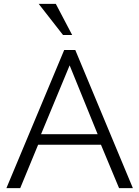

<svg xmlns="http://www.w3.org/2000/svg" viewBox="-20 -967 716 987"><path d="M310 -710H367L663 0H592L499 -223H176L84 0H13ZM482 -277 338 -631 191 -277ZM267 -947 351 -787H304L179 -947Z"/></svg>

Font: Rising Sun Light
Style: Regular
Weight: 300
Designer: Matt McInerney, Pablo Impallari, Rodrigo Fuenzalida (Raleway font), Stephen Hutchings (Greek), Cristiano Sobral (main ch
Foundry: The Rising Sun Project Authors
Version: Version 4.327; ttfautohint (v1.8.4.7-5d5b-dirty)